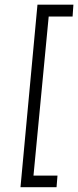

<svg xmlns="http://www.w3.org/2000/svg" viewBox="-20 -719 334 820"><path d="M67.5 80.5 140 -699H293.5L290 -648.5H188L123 31H225.5L221.5 80.5Z"/></svg>

Font: Karla Light
Style: Italic
Weight: 300
Italic angle: -8°
Designer: Jonathan Pinhorn
Version: Version 2.004;gftools[0.9.33]